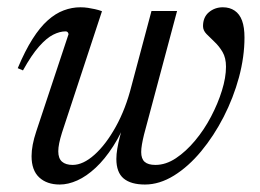

<svg xmlns="http://www.w3.org/2000/svg" viewBox="-20 -484 696 514"><path d="M385.5 -454.5H454L365.5 -123.5Q362 -109 360 -97.5Q358 -86 358 -77Q358 -59 367.2 -50.8Q376.5 -42.5 396 -42.5Q424 -42.5 451 -60.5Q478 -78.5 502.2 -107.5Q526.5 -136.5 545 -171.8Q563.5 -207 574.2 -241.8Q585 -276.5 585 -305.5Q585 -329 575.8 -344.8Q566.5 -360.5 554.2 -372Q542 -383.5 532.8 -393Q523.5 -402.5 523.5 -414Q523.5 -438 539.2 -451.2Q555 -464.5 576.5 -464.5Q595 -464.5 608.2 -455.5Q621.5 -446.5 628 -428.8Q634.5 -411 634.5 -383.5Q634.5 -332 619.8 -277.2Q605 -222.5 578.8 -171.2Q552.5 -120 518.5 -79Q484.5 -38 445.8 -14Q407 10 368 10Q330.5 10 311 -6.2Q291.5 -22.5 291.5 -58.5Q291.5 -71 294 -86Q296.5 -101 301 -118.5L317 -177H324.5Q306 -128 283.2 -92.8Q260.5 -57.5 236 -34.8Q211.5 -12 187 -1Q162.5 10 140 10Q105.5 10 85 -9Q64.5 -28 64.5 -66Q64.5 -94.5 77 -132L163.5 -392.5Q163 -395.5 161.2 -397.8Q159.5 -400 155.5 -400Q140 -400 122.5 -391.2Q105 -382.5 84.8 -359.8Q64.5 -337 41.5 -295.5L27.5 -301.5Q47 -348 67 -379.5Q87 -411 107.8 -429.5Q128.5 -448 150.5 -456.2Q172.5 -464.5 195 -464.5Q206 -464.5 215.5 -463Q225 -461.5 234.2 -459.5Q243.5 -457.5 253 -454L146 -129Q141 -113 138.5 -100.8Q136 -88.5 136 -79Q136 -60 146 -51.2Q156 -42.5 174.5 -42.5Q202.5 -42.5 233 -69.8Q263.5 -97 290 -144.8Q316.5 -192.5 332 -254Z"/></svg>

Font: Newsreader 36pt
Style: Italic
Weight: 400
Italic angle: -17°
Designer: Hugues Gentile
Foundry: Production Type
Version: Version 1.003